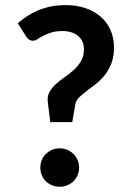

<svg xmlns="http://www.w3.org/2000/svg" viewBox="-20 -710 503 737"><path d="M48.3 -621.1Q64.9 -635.3 84.2 -647.9Q103.5 -660.6 126.2 -670.2Q148.9 -679.7 175 -685.1Q201.2 -690.4 231.4 -690.4Q273.4 -690.4 307.6 -679Q341.8 -667.5 366.2 -646.2Q390.6 -625 404.1 -595Q417.5 -564.9 417.5 -527.8Q417.5 -491.7 407.2 -465.8Q397 -439.9 381.3 -420.7Q365.7 -401.4 347.2 -387Q328.6 -372.6 312.3 -360.4Q295.9 -348.1 283.7 -336.2Q271.5 -324.2 269 -309.1L257.3 -241.2H172.9L163.6 -317.9Q160.6 -340.3 169.9 -356.9Q179.2 -373.5 194.6 -387.5Q210 -401.4 228.8 -414.3Q247.6 -427.2 263.9 -442.1Q280.3 -457 291.3 -476.1Q302.2 -495.1 302.2 -521Q302.2 -553.2 279.8 -572Q257.3 -590.8 220.7 -590.8Q194.3 -590.8 176.3 -585Q158.2 -579.1 145.3 -572.3Q132.3 -565.4 123.5 -559.6Q114.7 -553.7 106.9 -553.7Q90.3 -553.7 81.1 -568.8ZM134.8 -66.9Q134.8 -82 140.4 -95.7Q146 -109.4 156 -119.1Q166 -128.9 179.7 -134.8Q193.4 -140.6 209 -140.6Q224.6 -140.6 238.3 -134.8Q252 -128.9 262 -119.1Q272 -109.4 277.8 -95.7Q283.7 -82 283.7 -66.9Q283.7 -51.3 277.8 -37.6Q272 -23.9 262 -14.2Q252 -4.4 238.3 1.2Q224.6 6.8 209 6.8Q193.4 6.8 179.7 1.2Q166 -4.4 156 -14.2Q146 -23.9 140.4 -37.6Q134.8 -51.3 134.8 -66.9Z"/></svg>

Font: Carlito
Style: Bold
Weight: 700
Designer: Lukasz Dziedzic
Foundry: tyPoland Lukasz Dziedzic
Version: Version 1.104